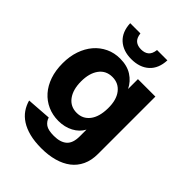

<svg xmlns="http://www.w3.org/2000/svg" viewBox="-254 -860 1143 1143"><g transform="rotate(45 317.5 -288.5)"><path d="M308 162Q250 162 207 151Q164 140 133 120Q102 100 83 72.5Q64 45 55 12L209 1Q217 27 238.5 42Q260 57 308 57Q362 57 390.5 32Q419 7 419 -50V-107Q399 -69 357.5 -47Q316 -25 264 -25Q215 -25 173.5 -43.5Q132 -62 102 -96Q72 -130 55.5 -178Q39 -226 39 -286Q39 -344 55.5 -392Q72 -440 101.5 -474.5Q131 -509 172 -528.5Q213 -548 262 -548Q321 -548 361.5 -522Q402 -496 423 -453V-536H570V-53Q570 1 551 41.5Q532 82 497.5 108.5Q463 135 414.5 148.5Q366 162 308 162ZM307 -136Q358 -136 388.5 -175.5Q419 -215 420 -287Q421 -358 390 -398Q359 -438 307 -438Q253 -438 223 -397Q193 -356 193 -287Q193 -218 223.5 -177Q254 -136 307 -136ZM311 -592Q242 -592 200 -630Q158 -668 155 -739H241Q245 -704 263 -689Q281 -674 311 -674Q341 -674 359 -689Q377 -704 381 -739H468Q465 -668 423 -630Q381 -592 311 -592Z"/></g></svg>

Font: Geist
Style: Bold
Weight: 400
Designer: Basement.studio, Andrés Briganti, Mateo Zaragoza
Foundry: Basement.studio, Vercel, Andrés Briganti, Guido Ferreyra, Mateo Zaragoza
Version: Version 1.401